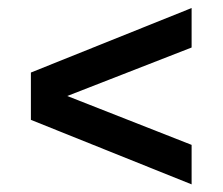

<svg xmlns="http://www.w3.org/2000/svg" viewBox="-20 -626 569 491"><path d="M470 -605.5V-504.5L152 -380.5L470 -255.5V-154.5L59 -319.5V-440.5Z"/></svg>

Font: Encode Sans Semi Condensed SmBd
Style: Regular
Weight: 600
Width: 4
Designer: Multiple Designers
Foundry: Impallari Type
Version: Version 2.000